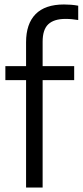

<svg xmlns="http://www.w3.org/2000/svg" viewBox="-20 -838 370 858"><path d="M96.5 0V-480H4V-542.5H96.5V-649Q96.5 -731.5 139 -774.8Q181.5 -818 266 -818Q280 -818 297 -816.8Q314 -815.5 329.5 -812.5V-748.5Q314.5 -751 301.5 -752.2Q288.5 -753.5 272.5 -753.5Q221.5 -753.5 196 -729.8Q170.5 -706 170.5 -651.5V-542.5H311.5V-480H170.5V0Z"/></svg>

Font: Encode Sans Cnd
Style: Regular
Weight: 400
Width: 3
Designer: Multiple Designers
Foundry: Impallari Type
Version: Version 3.002; ttfautohint (v1.8.3) -l 8 -r 50 -G 200 -x 14 